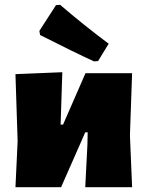

<svg xmlns="http://www.w3.org/2000/svg" viewBox="-20 -775 612 795"><path d="M229 -755Q328 -670 430 -594L386 -522L369 -521Q288 -558 146 -630L143 -647L212 -754ZM44 0 53 -190 44 -468 238 -476 231 -259H241L334 -472H527L518 -215L527 0H333L342 -177L343 -227H333L233 0Z"/></svg>

Font: Alegreya Sans Black
Style: Regular
Weight: 900
Designer: Juan Pablo del Peral
Foundry: Huerta Tipografica
Version: Version 2.007